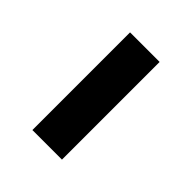

<svg xmlns="http://www.w3.org/2000/svg" viewBox="-7 -420 335 335"><g transform="rotate(-45 160.5 -252.5)"><path d="M40 -216V-289H281V-216Z"/></g></svg>

Font: Source Serif 4 18pt Medium
Style: Regular
Weight: 500
Designer: Frank Grießhammer
Foundry: Adobe Systems Incorporated
Version: Version 4.004;hotconv 1.0.116;makeotfexe 2.5.65601